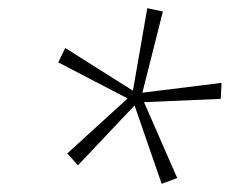

<svg xmlns="http://www.w3.org/2000/svg" viewBox="-20 -778 560 468"><path d="M374 -330 308 -521 170 -375 144 -404 291 -538 122 -626 139 -661 304 -557 339 -758 377 -750 327 -552 520 -576 518 -537 331 -529 412 -344Z"/></svg>

Font: Noto Sans Disp ExtLt
Style: Italic
Weight: 200
Italic angle: -12°
Designer: Monotype Design Team
Foundry: Monotype Imaging Inc.
Version: Version 2.000;GOOG;noto-source:20170915:90ef993387c0